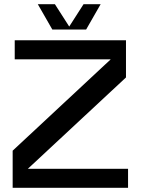

<svg xmlns="http://www.w3.org/2000/svg" viewBox="-20 -890 667 910"><path d="M111.8 -89.8H586.9V0H40V-175.8L504.9 -608.9H49.8V-699.2H577.1V-522.9ZM457 -870.1 388.2 -750H228L159.2 -870.1H240.2L308.1 -764.2L376 -870.1Z"/></svg>

Font: Fivo Sans Modern Med
Style: Regular
Weight: 450
Designer: Alexander Slobzheninov
Foundry: Alexander Slobzheninov
Version: 1.0